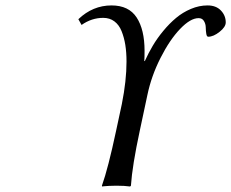

<svg xmlns="http://www.w3.org/2000/svg" viewBox="-20 -678 844 701"><path d="M403.8 -200.2 424.8 -297.9Q441.9 -383.3 441.9 -453.1Q441.9 -486.8 437.5 -514.2Q433.1 -541.5 423.8 -564.5Q414.6 -587.4 397.5 -600.1Q380.4 -612.8 356.9 -612.8Q314.5 -612.8 277.8 -586.9L266.1 -607.9Q318.8 -658.2 387.2 -658.2Q450.2 -658.2 479 -614Q507.8 -569.8 507.8 -492.2Q507.8 -468.3 506.8 -455.1H508.8Q521.5 -483.4 537.6 -510.7Q553.7 -538.1 576.2 -565.2Q598.6 -592.3 622.8 -612.5Q647 -632.8 677 -645.5Q707 -658.2 737.8 -658.2Q769 -658.2 786.6 -639.6Q804.2 -621.1 804.2 -596.2Q804.2 -579.6 781.7 -561.8Q759.3 -543.9 740.2 -543.9Q734.9 -543.9 733.2 -554.4Q731.4 -564.9 731.2 -577.9Q731 -590.8 724.6 -601.3Q718.3 -611.8 705.1 -611.8Q675.3 -611.8 637.5 -572.3Q599.6 -532.7 566.2 -466.8Q532.7 -400.9 518.1 -331.1L490.2 -200.2Q462.9 -73.2 458 0L455.1 2.9Q435.5 0 404.8 0Q391.1 0 378.2 0.7Q365.2 1.5 359.4 2L353 2.9L352.1 0Q375 -64.5 403.8 -200.2Z"/></svg>

Font: Linear Smooth
Style: Italic
Weight: 400
Designer: Philipp H. Poll, Flanker
Foundry: Philipp H. Poll, reworked by Flanker
Version: Version 1.061 | FøM Fix